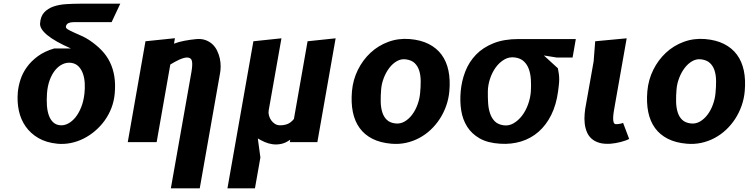

<svg xmlns="http://www.w3.org/2000/svg" viewBox="-20 -770 4056 1040"><path d="M306 -91.5Q327.5 -89.5 349 -100.8Q370.5 -112 388.8 -134.5Q407 -157 420 -189.8Q433 -222.5 437.5 -264Q440.5 -291 439 -319Q437.5 -347 429.5 -370.2Q421.5 -393.5 406.2 -409.5Q391 -425.5 367 -429.5Q343 -433 320.2 -422.8Q297.5 -412.5 279.5 -390.8Q261.5 -369 249.5 -336.8Q237.5 -304.5 234.5 -264Q232 -228.5 234.2 -197.8Q236.5 -167 245 -144Q253.5 -121 268.5 -107.2Q283.5 -93.5 306 -91.5ZM631.5 -750 584.5 -650H378Q362 -650 350.8 -644.8Q339.5 -639.5 337 -626.5Q335.5 -618 348 -610.5Q360.5 -603 379.5 -594.5Q398.5 -586 421 -576Q443.5 -566 462.5 -553.5Q501.5 -527.5 529.8 -498.2Q558 -469 575.2 -433.8Q592.5 -398.5 599.2 -356.8Q606 -315 601.5 -264Q598 -223 583.8 -185.8Q569.5 -148.5 547 -117.2Q524.5 -86 495.2 -61Q466 -36 432.5 -19.2Q399 -2.5 362.8 4.8Q326.5 12 290.5 8.5Q230.5 2.5 188 -22.2Q145.5 -47 119 -84.8Q92.5 -122.5 82.2 -170.2Q72 -218 76.5 -270Q79.5 -303.5 91 -339Q102.5 -374.5 125.8 -406.8Q149 -439 185 -465.5Q221 -492 273.5 -507.5H364Q276.5 -546 235.8 -580Q195 -614 197 -643Q199.5 -681 219.2 -702.5Q239 -724 269.2 -734.5Q299.5 -745 337.2 -747.5Q375 -750 414 -750Z M828.5 0H672L768 -546.5L927.5 -563L922.5 -533.5Q948.5 -543.5 979.2 -549.2Q1010 -555 1041 -558Q1070.5 -561 1092.8 -553Q1115 -545 1130.8 -530.2Q1146.5 -515.5 1156.2 -495.2Q1166 -475 1170.8 -452.8Q1175.5 -430.5 1175.2 -408.5Q1175 -386.5 1171 -368L1062 250H905.5L1017 -380.5Q1024 -421.5 1019.5 -440Q1015 -458.5 993 -458.5Q984.5 -458.5 973.5 -455.2Q962.5 -452 950.8 -446.8Q939 -441.5 926.5 -434.5Q914 -427.5 902.5 -420.5Z M1552 -13.5Q1527.5 4.5 1503 9.5Q1478.5 14.5 1456 11.2Q1433.5 8 1413.2 -1Q1393 -10 1376.5 -20L1390.5 83L1361 250H1212L1352.5 -546.5L1504.5 -562.5L1435.5 -172.5Q1433 -159 1436.8 -144.8Q1440.5 -130.5 1448.5 -119Q1456.5 -107.5 1468.2 -99.8Q1480 -92 1493.5 -91.5Q1514.5 -90.5 1534.5 -97.2Q1554.5 -104 1572 -125.5L1646 -546.5L1798 -562.5L1699 0H1550Z M2100 8.5Q2040.5 3.5 1997.5 -18.2Q1954.5 -40 1928 -76.5Q1901.5 -113 1891.2 -163.5Q1881 -214 1886.5 -276.5Q1892 -338 1918.5 -391.5Q1945 -445 1986.8 -484Q2028.5 -523 2083.2 -543.2Q2138 -563.5 2199.5 -558.5Q2259 -553.5 2302 -531.8Q2345 -510 2371.8 -473.8Q2398.5 -437.5 2409 -387.8Q2419.5 -338 2414 -276.5Q2410.5 -235.5 2397 -197.2Q2383.5 -159 2362.2 -126.2Q2341 -93.5 2312.8 -67Q2284.5 -40.5 2250.8 -22.5Q2217 -4.5 2179 3.8Q2141 12 2100 8.5ZM2255.5 -264Q2259 -299 2258.8 -330.8Q2258.5 -362.5 2250.8 -387.2Q2243 -412 2226 -428.2Q2209 -444.5 2178.5 -448.5Q2153 -452 2129.8 -438.8Q2106.5 -425.5 2088.5 -401.8Q2070.5 -378 2058.8 -347.5Q2047 -317 2044.5 -285.5Q2041.5 -250 2042.2 -218.2Q2043 -186.5 2050.8 -161.8Q2058.5 -137 2075.2 -121Q2092 -105 2120.5 -101.5Q2148 -98 2171.2 -111.5Q2194.5 -125 2212.2 -148.5Q2230 -172 2241.2 -202.5Q2252.5 -233 2255.5 -264Z M2475.5 -275.5Q2480.5 -332 2500.5 -383.2Q2520.5 -434.5 2558 -473.5Q2595.5 -512.5 2652.5 -535.5Q2709.5 -558.5 2788.5 -558.5H3099L3081.5 -458.5H2995L2926 -469.5L3002 -400Q3005.5 -383 3007.2 -368.8Q3009 -354.5 3009 -340.2Q3009 -326 3007.2 -310.5Q3005.5 -295 3003 -275.5Q2993 -202 2965.8 -147.2Q2938.5 -92.5 2897.5 -56.5Q2856.5 -20.5 2803.5 -4Q2750.5 12.5 2689 8.5Q2622 4.5 2578.5 -20.2Q2535 -45 2510.5 -83.8Q2486 -122.5 2478.2 -172Q2470.5 -221.5 2475.5 -275.5ZM2622.5 -275.5Q2622 -242.5 2624 -211.2Q2626 -180 2634.8 -154.8Q2643.5 -129.5 2660.2 -112.8Q2677 -96 2706.5 -91.5Q2735.5 -87 2761.5 -102Q2787.5 -117 2807.8 -143.5Q2828 -170 2840.5 -205Q2853 -240 2855.5 -275.5Q2857.5 -309 2855.5 -340Q2853.5 -371 2844.5 -395.8Q2835.5 -420.5 2818 -437.2Q2800.5 -454 2771 -458.5Q2739 -463.5 2712 -447.8Q2685 -432 2665.2 -404.8Q2645.5 -377.5 2634.2 -343Q2623 -308.5 2622.5 -275.5Z M3195.5 -437 3204 -546.5 3374.5 -562.5 3310.5 -200Q3307 -181 3304.2 -162.8Q3301.5 -144.5 3301.2 -130Q3301 -115.5 3304.2 -106.5Q3307.5 -97.5 3316.5 -97.5Q3338.5 -97.5 3355 -104.5L3388 -17.5Q3380 -13 3368.2 -8.8Q3356.5 -4.5 3342.8 -1Q3329 2.5 3314.8 5Q3300.5 7.5 3288 8.5Q3251.5 11 3226.2 3.5Q3201 -4 3184.2 -19Q3167.5 -34 3158.8 -55.2Q3150 -76.5 3147.2 -101.2Q3144.5 -126 3146.8 -153Q3149 -180 3154.5 -206.5Z M3700 8.5Q3640.5 3.5 3597.5 -18.2Q3554.5 -40 3528 -76.5Q3501.5 -113 3491.2 -163.5Q3481 -214 3486.5 -276.5Q3492 -338 3518.5 -391.5Q3545 -445 3586.8 -484Q3628.5 -523 3683.2 -543.2Q3738 -563.5 3799.5 -558.5Q3859 -553.5 3902 -531.8Q3945 -510 3971.8 -473.8Q3998.5 -437.5 4009 -387.8Q4019.5 -338 4014 -276.5Q4010.5 -235.5 3997 -197.2Q3983.5 -159 3962.2 -126.2Q3941 -93.5 3912.8 -67Q3884.5 -40.5 3850.8 -22.5Q3817 -4.5 3779 3.8Q3741 12 3700 8.5ZM3855.5 -264Q3859 -299 3858.8 -330.8Q3858.5 -362.5 3850.8 -387.2Q3843 -412 3826 -428.2Q3809 -444.5 3778.5 -448.5Q3753 -452 3729.8 -438.8Q3706.5 -425.5 3688.5 -401.8Q3670.5 -378 3658.8 -347.5Q3647 -317 3644.5 -285.5Q3641.5 -250 3642.2 -218.2Q3643 -186.5 3650.8 -161.8Q3658.5 -137 3675.2 -121Q3692 -105 3720.5 -101.5Q3748 -98 3771.2 -111.5Q3794.5 -125 3812.2 -148.5Q3830 -172 3841.2 -202.5Q3852.5 -233 3855.5 -264Z"/></svg>

Font: B612
Style: Bold Italic
Weight: 700
Italic angle: -10°
Designer: Nicolas Chauveau, Thomas Paillot, Jonathan Favre-Lamarine, Jean-Luc Vinot
Foundry: AIRBUS
Version: Version 1.008